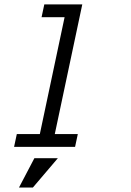

<svg xmlns="http://www.w3.org/2000/svg" viewBox="-20 -657 586 859"><path d="M315.9 0H43L55.2 -57.1H158.2L269 -580.1H166L178.2 -637.2H348.1L225.1 -57.1H328.1ZM238.8 50.8 127 182.1H64.9L133.8 50.8Z"/></svg>

Font: Anonymous Pro
Style: Italic
Weight: 400
Italic angle: -12°
Monospace: yes
Designer: Mark Simonson
Version: Version 1.003